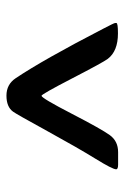

<svg xmlns="http://www.w3.org/2000/svg" viewBox="87 -831 393 607"><g transform="rotate(-90 283.5 -527.5)"><path d="M106 -350.6H66.4Q51.8 -350.6 51.8 -356.9Q51.8 -368.2 85.4 -422.6Q119.1 -477.1 172.9 -575Q226.6 -672.9 233.9 -682.6Q249 -703.6 284.7 -703.6Q320.3 -703.6 339.8 -674.3Q398.4 -586.9 495.6 -398.9Q514.2 -363.3 514.2 -360.4V-356Q514.2 -351.1 481.4 -351.1Q425.3 -351.1 400.9 -383.3Q390.1 -397.5 339.6 -495.1Q289.1 -592.8 284.2 -592.8Q276.9 -592.8 227.8 -497.8Q178.7 -402.8 159.7 -376.7Q140.6 -350.6 106 -350.6Z"/></g></svg>

Font: Averia Sans
Style: Bold
Weight: 700
Version: Version 1.0